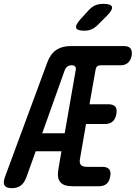

<svg xmlns="http://www.w3.org/2000/svg" viewBox="-71 -970 707 1000"><path d="M233 -88 249 -182H115L66 -46Q56 -18 37.5 -4Q19 10 -9.5 10Q-38 10 -47 -4Q-56 -18 -46 -46L175 -644Q191 -688 221 -709Q251 -730 296 -730H574Q599 -730 608.5 -718Q618 -706 615 -681Q610 -656 595.5 -643Q581 -630 556 -630H453Q442 -630 435.5 -624.5Q429 -619 427 -608L395 -427H493Q519 -427 529.5 -414.5Q540 -402 535 -376Q531 -351 516 -337.5Q501 -324 476 -324H377L346 -145Q341 -122 350 -111.5Q359 -101 382 -101H462Q487 -101 497.5 -88.5Q508 -76 503 -51Q499 -26 484.5 -13Q470 0 444 0H306Q261 0 243 -21.5Q225 -43 233 -88ZM266 -276 323 -603Q326 -617 320.5 -623.5Q315 -630 302 -630Q289 -630 280 -623.5Q271 -617 266 -604L149 -276ZM369 -810Q330 -810 325.5 -825Q321 -840 350 -872L392 -918Q409 -936 427 -943Q445 -950 467 -950Q507 -950 512 -934.5Q517 -919 486 -888L438 -840Q423 -825 406 -817.5Q389 -810 369 -810Z"/></svg>

Font: Maple Mono NL SemiBold
Style: Italic
Weight: 600
Italic angle: -10°
Monospace: yes
Designer: subframe7536
Version: Version 7.000